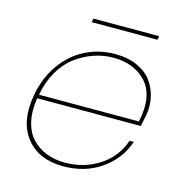

<svg xmlns="http://www.w3.org/2000/svg" viewBox="-102 -771 833 872"><g transform="rotate(15 314.0 -335.0)"><path d="M366.2 -528.8Q318.8 -528.8 273.9 -513.4Q229 -498 189.5 -468.5Q149.9 -439 121.3 -389.9Q92.8 -340.8 82 -278.8H551.8Q565.4 -343.8 556.6 -391.1Q547.9 -438.5 519 -469Q490.2 -499.5 451.4 -514.2Q412.6 -528.8 366.2 -528.8ZM553.2 -183.1Q523.9 -97.7 448.7 -45.4Q373.5 6.8 271 6.8Q156.2 6.8 96.9 -67.6Q37.6 -142.1 60.1 -270Q75.2 -355 120.1 -418.5Q165 -481.9 229.5 -514.4Q293.9 -546.9 369.1 -546.9Q428.7 -546.9 473.6 -526.6Q518.6 -506.3 542.5 -472.9Q566.4 -439.5 575.2 -398.9Q584 -358.4 576.2 -314.9Q568.4 -274.9 564.9 -261.2H78.1Q67.9 -198.7 79.6 -149.7Q91.3 -100.6 119.9 -71Q148.4 -41.5 187.7 -26.4Q227.1 -11.2 273.9 -11.2Q364.7 -11.2 435.5 -57.4Q506.3 -103.5 533.2 -183.1ZM228 -659.2 231 -676.8H540L537.1 -659.2Z"/></g></svg>

Font: SVN-Poppins Thin
Style: Italic
Weight: 100
Italic angle: -10°
Designer: Ninad Kale (Devanagari), Jonny Pinhorn (Latin)
Foundry: Indian Type Foundry
Version: Version 3.002 2017